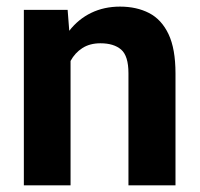

<svg xmlns="http://www.w3.org/2000/svg" viewBox="-20 -558 601 578"><path d="M282.2 -427.7Q250.5 -427.7 228 -413.3Q205.6 -398.9 192.4 -374.5V0H51.8V-528.3H183.6L188.5 -465.3Q215.8 -500.5 254.6 -519.3Q293.5 -538.1 341.3 -538.1Q391.1 -538.1 428.7 -518.8Q466.3 -499.5 487.3 -455.3Q508.3 -411.1 508.3 -336.9V0H366.7V-337.4Q366.7 -389.6 344.7 -408.7Q322.8 -427.7 282.2 -427.7Z"/></svg>

Font: Vazirmatn UI FD
Style: Bold
Weight: 700
Designer: Saber Rastikerdar
Foundry: Saber Rastikerdar
Version: Version 33.003